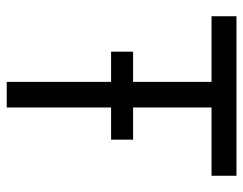

<svg xmlns="http://www.w3.org/2000/svg" viewBox="-98 -642 740 585"><g transform="rotate(90 272.5 -350.0)"><path d="M308 -318V0H230V-318H138V-385H230V-624H30V-700H516V-624H308V-385H406V-318Z"/></g></svg>

Font: Our Lexend Light
Style: Regular
Weight: 300
Designer: Bonnie Shaver-Troup, Thomas Jockin
Foundry: Lexend
Version: Version 1.007